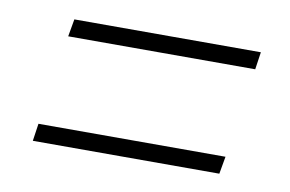

<svg xmlns="http://www.w3.org/2000/svg" viewBox="-41 -477 556 368"><g transform="rotate(10 237.5 -292.5)"><path d="M441 -414 436 -380H72L78 -414ZM409 -205 403 -171H40L45 -205Z"/></g></svg>

Font: Georama Extended ExtraLight
Style: Italic
Weight: 200
Width: 7
Italic angle: -9°
Designer: Jean-Baptiste Levee
Foundry: Production Type
Version: Version 1.000